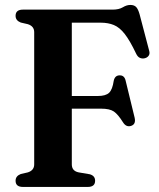

<svg xmlns="http://www.w3.org/2000/svg" viewBox="-20 -738 626 758"><path d="M424.5 -700Q449.5 -700 464.8 -709.2Q480 -718.5 494.5 -718.5Q510 -718.5 517.8 -710Q525.5 -701.5 531 -682L569 -537.5Q572.5 -525.5 566.5 -517.5Q560.5 -509.5 549 -507.5Q540 -506 531.5 -510Q523 -514 517 -527Q493 -577.5 472.5 -603.8Q452 -630 429.5 -639.2Q407 -648.5 377.5 -648.5H263.5V-359H366Q397.5 -359 410.8 -371.8Q424 -384.5 429 -419Q433.5 -440 451.5 -440.5Q471 -441.5 476 -419.5L511.5 -273.5Q517.5 -247.5 497.5 -241Q478.5 -235 466 -254.5Q446 -286.5 429.5 -297.8Q413 -309 379.5 -309H263.5V-89Q263.5 -63 290.5 -57.5L334.5 -50Q355.5 -44 355.5 -24.5Q355.5 0 326.5 0H70.5Q41.5 0 41.5 -24.5Q41.5 -43 62 -51L90 -57.5Q115 -65.5 115 -89V-611Q115 -634.5 90 -642.5L62 -649Q41.5 -657 41.5 -675.5Q41.5 -700 70.5 -700Z"/></svg>

Font: Fraunces 72pt S050 SemiBold
Style: Regular
Weight: 600
Version: Version 1.000; ttfautohint (v1.8.3)